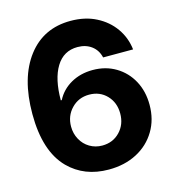

<svg xmlns="http://www.w3.org/2000/svg" viewBox="-110 -830 851 934"><g transform="rotate(-15 315.0 -363.5)"><path d="M324.2 9.8Q201.2 9.8 123 -68.8Q33.7 -159.2 33.7 -347.2Q33.7 -529.3 114.3 -634.3Q193.4 -737.3 329.6 -737.3Q402.8 -737.3 458 -709Q513.7 -680.7 547.6 -632.6Q581.5 -584.5 588.4 -524.4H437.5Q428.7 -562.5 399.9 -584Q371.1 -605.5 329.6 -605.5Q259.3 -605.5 221.9 -544.4Q184.6 -483.4 184.6 -376H189.5Q213.9 -423.8 262.2 -451.2Q310.5 -478.5 372.1 -478.5Q437 -478.5 487.8 -448.2Q539.1 -417.5 567.6 -364.5Q596.2 -311.5 596.2 -243.7Q596.2 -169.4 562 -112.8Q527.3 -54.7 465.8 -22.5Q404.3 9.8 324.2 9.8ZM323.2 -111.3Q377 -111.3 412.1 -147.9Q447.3 -184.6 447.3 -239.7Q447.3 -294.9 412.6 -331.1Q377.9 -367.2 324.2 -367.2Q271 -367.2 235.4 -330.3Q199.7 -293.5 199.7 -239.3Q199.7 -204.1 215.8 -174.8Q231.9 -145 260.3 -128.2Q288.6 -111.3 323.2 -111.3Z"/></g></svg>

Font: Inter Tight Stencil
Style: Bold
Weight: 700
Designer: Rasmus Andersson
Foundry: rsms
Version: Version 3.004;Glyphs 3.1.2 (3151)